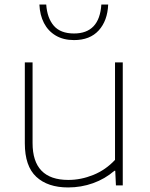

<svg xmlns="http://www.w3.org/2000/svg" viewBox="-20 -814 657 843"><path d="M89 -185V-540H123V-186Q123 -24 280 -24Q335.5 -24 389.8 -46Q444 -68 485 -112V-540H519V0H489L486 -64H482Q441 -28.5 388.8 -9.8Q336.5 9 279 9Q189.5 9 139.2 -37.8Q89 -84.5 89 -185ZM153 -794H183Q187 -735 216.2 -701Q245.5 -667 305 -667Q416.5 -667 425 -794H455Q452 -723 413.5 -680.5Q375 -638 305 -638Q258 -638 224.5 -658Q191 -678 173 -713Q155 -748 153 -794Z"/></svg>

Font: Encode Sans Expanded Thin
Style: Regular
Weight: 250
Width: 7
Designer: Multiple Designers
Foundry: Impallari Type
Version: Version 2.000